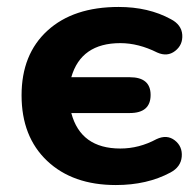

<svg xmlns="http://www.w3.org/2000/svg" viewBox="-20 -521 564 552"><path d="M313 11Q189 11 115.5 -58.5Q42 -128 42 -247Q42 -365 116.5 -433Q191 -501 321 -501Q407 -501 471 -466Q502 -450 504 -421Q506 -392 483.5 -374.5Q461 -357 432 -370Q378 -397 326 -397Q213 -397 185 -299H353Q413 -299 413 -248Q413 -196 353 -196H185Q212 -94 326 -94Q380 -94 430 -121Q460 -135 482.5 -117.5Q505 -100 502.5 -70.5Q500 -41 470 -25Q403 11 313 11Z"/></svg>

Font: Nunito ExtraBold
Style: Regular
Weight: 800
Designer: Vernon Adams
Foundry: Vernon Adams
Version: Version 3.602